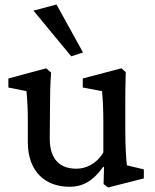

<svg xmlns="http://www.w3.org/2000/svg" viewBox="-20 -816 684 849"><path d="M541 -85C538 -113 534 -163 534 -245V-329C534 -395 534 -434 536 -497L517 -514L346 -469V-429L431 -413C435 -377 437 -326 437 -275V-142C406 -90 359 -70 318 -70C249 -70 200 -107 200 -203L201 -329C201 -390 202 -447 206 -495L184 -514L17 -469V-429L97 -413C101 -371 103 -331 103 -289V-188C103 -55 182 10 288 10C343 10 390 -13 436 -78L440 -77L438 -2L458 13L616 -27V-67ZM128 -769 295 -567 347 -584 230 -796Z"/></svg>

Font: TPK Tissa Web Medium
Style: Regular
Weight: 500
Designer: Jacques Le Bailly, Suppakit Chalermlarp | Katatrad Co.,Ltd.
Foundry: Jacques Le Bailly, Cadson Demak Co.,Ltd.
Version: Version 5.000;Glyphs 3.1.2 (3151)